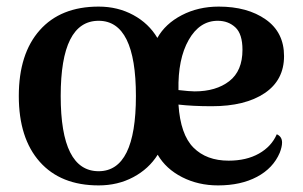

<svg xmlns="http://www.w3.org/2000/svg" viewBox="-20 -548 917 582"><path d="M37 -257Q37 -385 100.5 -456.5Q164 -528 279 -528Q337 -528 384 -502.5Q431 -477 457 -433Q481 -476 531 -502Q581 -528 643 -528Q730 -528 785.5 -489Q841 -450 841 -378Q841 -305 782 -265.5Q723 -226 622 -226Q564 -226 521 -231Q527 -140 566.5 -100.5Q606 -61 673 -61Q727 -61 765 -82.5Q803 -104 819 -141Q835 -134 835 -116Q835 -103 828 -85Q808 -38 759 -12Q710 14 641 14Q581 14 532 -11Q483 -36 458 -79Q431 -36 384 -11Q337 14 279 14Q164 14 100.5 -57.5Q37 -129 37 -257ZM392 -257Q392 -485 279 -485Q164 -485 164 -257Q164 -29 279 -29Q392 -29 392 -257ZM570 -271Q635 -271 675 -302Q715 -333 715 -397Q715 -445 693.5 -465Q672 -485 640 -485Q585 -485 552 -427Q519 -369 521 -275Q555 -271 570 -271Z"/></svg>

Font: Arima Madurai ExtraBold
Style: Regular
Weight: 800
Designer: Joana Correia and Natanael Gama
Foundry: NDISCOVER
Version: Version 1.019